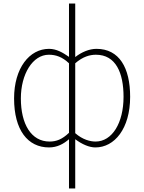

<svg xmlns="http://www.w3.org/2000/svg" viewBox="-20 -814 810 1077"><path d="M402 -459C444 -496 484 -507 518 -507C630 -507 673 -405 673 -271C673 -124 609 -20 516 -20C487 -20 444 -30 402 -67ZM367 -69C328 -32 296 -20 258 -20C155 -20 97 -118 97 -262C97 -398 163 -507 254 -507C293 -507 329 -495 367 -459ZM367 243H402V-33C441 -4 481 13 515 13C622 13 710 -92 710 -271C710 -434 649 -540 521 -540C481 -540 438 -522 402 -494V-794H367V-495C331 -520 296 -540 255 -540C145 -540 59 -432 59 -262C59 -84 136 13 255 13C301 13 337 -7 367 -33Z"/></svg>

Font: Noto Sans CJK JP Thin
Style: Regular
Weight: 250
Designer: Ryoko NISHIZUKA (kana & ideographs); Paul D. Hunt (Latin, Greek & Cyrillic); Wenlong ZHANG (bopomofo); Sandoll Communica
Foundry: Adobe Systems Incorporated
Version: Version 1.004;PS 1.004;hotconv 1.0.82;makeotf.lib2.5.63406